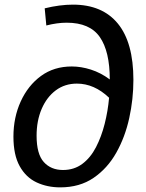

<svg xmlns="http://www.w3.org/2000/svg" viewBox="-20 -799 632 829"><path d="M240 10Q184 10 138 -11.5Q92 -33 65 -81.5Q38 -130 38 -209Q38 -292 69.5 -361Q101 -430 157 -471Q213 -512 290 -512Q330 -512 372.5 -498.5Q415 -485 454 -456Q454 -577 411 -639Q368 -701 268 -701Q227 -701 180 -689L173 -763Q238 -779 295 -779Q422 -779 489 -697Q556 -615 556 -454Q556 -371 538 -289Q520 -207 482 -139.5Q444 -72 384 -31Q324 10 240 10ZM138 -213Q138 -134 169 -99.5Q200 -65 252 -65Q300 -65 335.5 -91.5Q371 -118 394.5 -163.5Q418 -209 432 -264.5Q446 -320 451 -377Q387 -438 312 -438Q260 -438 221 -409Q182 -380 160 -329Q138 -278 138 -213Z"/></svg>

Font: Bitter Medium
Style: Italic
Weight: 500
Italic angle: -9°
Designer: Sol Matas, and Bitter project Authors
Foundry: Sol Matas
Version: Version 2.001